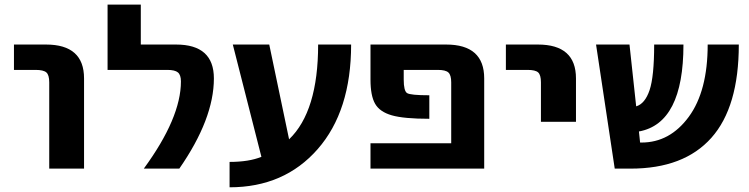

<svg xmlns="http://www.w3.org/2000/svg" viewBox="-20 -712 3173 813"><path d="M39.1 -416V-523.4H174.8Q335.9 -523.4 335.9 -379.9V2H188.5V-363.3Q188.5 -394.5 176.3 -405.3Q164.1 -416 130.9 -416Z M588.9 2Q746.1 -212.9 746.1 -367.2Q746.1 -394.5 733.4 -405.3Q720.7 -416 688.5 -416H435.5V-692.4H576.2V-523.4H725.6Q885.7 -523.4 885.7 -379.9Q885.7 -209 739.3 2Z M1204.1 -122.1Q1327.1 -240.2 1327.1 -523.4H1466.8Q1466.8 -242.2 1325.2 -80.6Q1183.6 81.1 952.1 81.1V-26.4Q1034.2 -26.4 1086.9 -47.9L965.8 -523.4H1120.1Z M2030.3 2H1548.8V-105.5H1890.6V-363.3Q1890.6 -393.6 1878.9 -404.8Q1867.2 -416 1834 -416H1689.5V-375Q1689.5 -327.1 1703.6 -317.9Q1717.8 -308.6 1797.9 -308.6V-209Q1690.4 -209 1639.2 -223.6Q1587.9 -238.3 1568.4 -272.5Q1548.8 -306.6 1548.8 -375V-523.4H1869.1Q2030.3 -523.4 2030.3 -379.9Z M2122.1 -416V-523.4H2257.8Q2418.9 -523.4 2418.9 -379.9V-196.3H2270.5V-363.3Q2270.5 -394.5 2258.8 -405.3Q2247.1 -416 2213.9 -416Z M2583 2 2503.9 -523.4H2645.5L2673.8 -261.7Q2710.9 -272.5 2730.5 -330.1Q2750 -387.7 2750 -523.4H2874Q2874 -189.5 2685.5 -155.3L2690.4 -108.4H2696.3Q2816.4 -108.4 2896.5 -217.3Q2976.6 -326.2 2976.6 -523.4H3108.4Q3108.4 -258.8 2992.2 -128.4Q2876 2 2650.4 2Z"/></svg>

Font: Gen Shin Gothic Bold
Style: Bold
Weight: 700
Designer: [Source Han Sans]
Ryoko NISHIZUKA  (kana & ideographs); Paul D. Hunt (Latin, Greek & Cyrillic); Wenlong ZHANG  (bopomofo
Version: Version 1.002.20150607